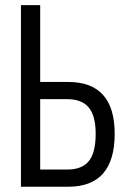

<svg xmlns="http://www.w3.org/2000/svg" viewBox="-20 -710 508 730"><path d="M59.6 -690.4H132.8V-398.4H239.3Q416 -398.4 416 -201.2Q416 0 239.3 0H59.6ZM235.4 -333H132.8V-65.4H235.4Q292 -65.4 317.9 -97.7Q343.8 -129.9 343.8 -201.2Q343.8 -269.5 317.4 -301.3Q291 -333 235.4 -333Z"/></svg>

Font: Dinish Condensed
Style: Regular
Weight: 400
Width: 3
Designer: Bert Driehuis
Foundry: Playbeing
Version: Version 3.006; git-39231f3c-release